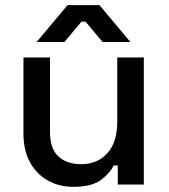

<svg xmlns="http://www.w3.org/2000/svg" viewBox="-20 -716 654 745"><path d="M265 9Q209 9 165 -16Q121 -41 96 -87Q71 -133 71 -197V-493H174V-204Q174 -140 206 -109.5Q238 -79 295 -79Q358 -79 396.5 -121.5Q435 -164 435 -244V-493H538V0H437V-74H421Q407 -44 371 -17.5Q335 9 265 9ZM122 -553 242 -696H366L486 -553H378L312 -632H296L230 -553Z"/></svg>

Font: Space Grotesk Medium
Style: Regular
Weight: 500
Designer: Florian Karsten
Foundry: Florian Karsten
Version: Version 2.000